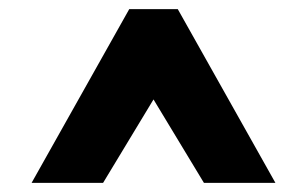

<svg xmlns="http://www.w3.org/2000/svg" viewBox="-20 -732 670 419"><path d="M425 -333 315 -515 205 -333H49L262 -712H368L581 -333Z"/></svg>

Font: Overpass Heavy
Style: Regular
Weight: 900
Designer: Delve Withrington, Thomas Jockin
Foundry: Delve Fonts
Version: Version 3.000;DELV;Overpass